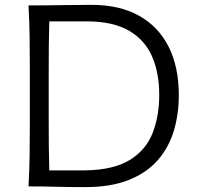

<svg xmlns="http://www.w3.org/2000/svg" viewBox="-20 -766 810 789"><path d="M97.2 0Q100.6 -62.5 101.6 -120.1Q102.5 -177.7 102.5 -246.6V-495.6Q102.5 -564.9 101.6 -622.8Q100.6 -680.7 97.2 -743.7Q169.9 -743.7 230.5 -744.9Q291 -746.1 356 -746.1Q471.2 -746.1 551.3 -701.4Q631.3 -656.7 673.1 -573.7Q714.8 -490.7 714.8 -375Q714.8 -296.4 694.1 -227.8Q673.3 -159.2 627.9 -107.4Q582.5 -55.7 509 -26.4Q435.5 2.9 330.6 2.9Q263.2 2.9 210.7 1.5Q158.2 0 97.2 0ZM182.6 -65.9H331.1Q446.8 -67.9 512.9 -108.4Q579.1 -148.9 606.7 -218.3Q634.3 -287.6 634.3 -376Q634.3 -467.3 604.7 -534.4Q575.2 -601.6 511.2 -639.2Q447.3 -676.8 343.3 -678.2H182.6Q181.2 -630.9 180.7 -584.2Q180.2 -537.6 180.2 -482.4V-259.8Q180.2 -205.6 180.7 -159.4Q181.2 -113.3 182.6 -65.9Z"/></svg>

Font: Pinar Regular
Style: Regular
Weight: 400
Designer: Amin Abedi
Version: Version 3.000